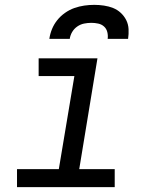

<svg xmlns="http://www.w3.org/2000/svg" viewBox="-20 -770 640 790"><path d="M50 0V-74H222L286 -457H139V-530H381L306 -74H452V0ZM183 -610Q186 -631 194 -650.5Q202 -670 215.5 -687Q229 -704 247.5 -717Q266 -730 286 -737Q306 -744 326.5 -747Q347 -750 368 -750Q388 -750 408 -747Q428 -744 445.5 -737Q463 -730 477 -717Q491 -704 499.5 -687Q508 -670 509 -650Q510 -630 507 -610H423Q425 -624 421.5 -638Q418 -652 408 -661Q398 -670 384 -673Q370 -676 356 -676Q341 -676 326 -673Q311 -670 298 -661Q285 -652 277 -638.5Q269 -625 267 -610Z"/></svg>

Font: Iosevka Curly Slab ExObl
Style: Regular
Weight: 400
Width: 7
Italic angle: -9°
Monospace: yes
Designer: Belleve Invis
Foundry: Belleve Invis
Version: Version 11.1.0; ttfautohint (v1.8.3)